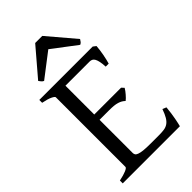

<svg xmlns="http://www.w3.org/2000/svg" viewBox="-253 -921 1001 1001"><g transform="rotate(-45 248.0 -420.0)"><path d="M465.8 -119.1Q461.9 -77.1 455.8 -45.7Q449.7 -14.2 445.8 0H24.4V-21Q57.6 -27.8 76.4 -35.9Q95.2 -43.9 95.2 -50.8V-564Q95.2 -569.8 77.4 -578.6Q59.6 -587.4 24.4 -594.2V-615.2H418L434.1 -603Q433.1 -590.3 431.2 -575.2Q429.2 -560.1 426.3 -544.9Q423.3 -529.8 420.2 -516.1Q417 -502.4 414.1 -493.2H392.1Q391.1 -515.6 387.9 -530.8Q384.8 -545.9 379.9 -554.9Q375 -564 367.9 -567.6Q360.8 -571.3 352.1 -571.3H173.3V-358.9H371.1L383.8 -345.2Q379.9 -338.4 374.3 -330.8Q368.7 -323.2 362.5 -316.2Q356.4 -309.1 350.3 -303Q344.2 -296.9 338.9 -293Q331.5 -300.3 323 -305.2Q314.5 -310.1 303.5 -313.5Q292.5 -316.9 277.6 -318.4Q262.7 -319.8 242.2 -319.8H173.3V-75.2Q173.3 -67.9 176.8 -62.3Q180.2 -56.6 190.9 -52.5Q201.7 -48.3 221.2 -46.1Q240.7 -43.9 272.9 -43.9H335.9Q358.4 -43.9 374.3 -46.4Q390.1 -48.8 402.3 -57.4Q414.6 -65.9 424.6 -82.5Q434.6 -99.1 444.8 -127.9L465.8 -119.1ZM399.4 -689.5Q393.6 -680.2 390.1 -675.8Q386.7 -671.4 378.4 -667.5L244.6 -769L112.3 -667.5Q108.4 -669.4 105.7 -671.4Q103 -673.3 100.8 -675.8Q98.6 -678.2 96.2 -681.6Q93.8 -685.1 90.3 -689.5L219.2 -840.3H271.5L399.4 -689.5Z"/></g></svg>

Font: Gentium
Style: Regular
Weight: 400
Designer: J. Victor Gaultney
Version: Version 1.03; 2011; OFL 1.1 release